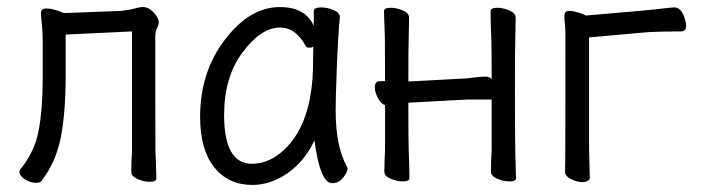

<svg xmlns="http://www.w3.org/2000/svg" viewBox="-20 -506 2040 544"><path d="M82 12Q66 12 50.5 2Q35 -8 35 -19Q35 -22 39 -29H40Q79 -78 90 -138.5Q101 -199 101 -281V-387Q101 -417 98.5 -438Q96 -459 96 -469Q96 -482 111 -482Q121 -482 132.5 -479Q144 -476 162 -469L321 -475Q344 -477 359.5 -481.5Q375 -486 385 -486Q401 -486 415.5 -470.5Q430 -455 430 -442Q430 -436 425 -426.5Q420 -417 420 -402Q420 -101 420.5 -80.5Q421 -60 422 -36Q423 -12 423 0Q423 9 403 9Q387 9 369.5 1Q352 -7 352 -19Q352 -43 354 -81V-417L166 -408V-291Q166 -185 152 -115.5Q138 -46 98 6Q94 12 82 12Z M695 18Q627 18 587 -32Q547 -82 547 -175Q547 -302 617.5 -394Q688 -486 773 -486Q845 -486 869 -433V-475Q869 -485 891 -485Q907 -485 925 -477.5Q943 -470 943 -458Q938 -411 934 -306Q931 -225 931 -193Q931 -91 963 -34L965 -29Q965 -19 952.5 -3Q940 13 922 13Q906 13 895.5 -8.5Q885 -30 879 -60.5Q873 -91 871 -108Q843 -49 795 -15.5Q747 18 695 18ZM694 -42Q736 -42 774 -72Q867 -147 867 -330Q867 -356 868 -374Q865 -371 855 -371Q849 -371 846 -376Q818 -428 773 -428Q720 -428 667.5 -358Q615 -288 615 -180Q615 -42 694 -42Z M1121 8Q1105 8 1087 0.5Q1069 -7 1069 -20Q1069 -45 1071 -83V-208Q1059 -212 1050.5 -228.5Q1042 -245 1042 -258Q1042 -276 1055 -276H1071Q1071 -377 1070.5 -398Q1070 -419 1069 -441.5Q1068 -464 1068 -474Q1068 -484 1087 -484Q1103 -484 1121 -476.5Q1139 -469 1139 -456L1138 -397Q1137 -379 1137 -275L1303 -284Q1326 -287 1337 -288Q1348 -289 1357 -289Q1366 -289 1373 -282Q1373 -378 1372 -398Q1370 -442 1370 -474Q1370 -484 1389 -484Q1405 -484 1423 -476.5Q1441 -469 1441 -456L1440 -397Q1439 -379 1439 -238Q1439 -85 1441 -37L1442 -1Q1442 8 1423 8Q1407 8 1389 0.5Q1371 -7 1371 -20Q1371 -45 1373 -83V-224H1304L1137 -215Q1137 -102 1138 -81Q1140 -36 1140 -1Q1140 8 1121 8Z M1630 10Q1615 10 1598 1.5Q1581 -7 1581 -19Q1581 -31 1581.5 -57Q1582 -83 1582 -411Q1582 -425 1580.5 -438Q1579 -451 1579 -461Q1579 -467 1581.5 -471Q1584 -475 1594 -475Q1603 -475 1613 -472Q1623 -469 1632 -466L1640 -462Q1830 -478 1859 -482Q1882 -485 1891 -485Q1906 -485 1915 -466.5Q1924 -448 1924 -432Q1924 -417 1909 -417Q1857 -417 1817 -415L1649 -400V-107Q1649 -76 1650 -47Q1651 -18 1651 -1Q1651 3 1645 6.5Q1639 10 1630 10Z"/></svg>

Font: LXGW WenKai Mono Lite
Style: Regular
Weight: 400
Monospace: yes
Designer: LXGW / Fontworks Inc.
Foundry: LXGW / Fontworks Inc.
Version: Version 1.520; June 14, 2025